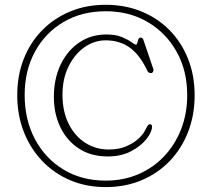

<svg xmlns="http://www.w3.org/2000/svg" viewBox="-20 -751 885 802"><path d="M421.5 30.5Q340.5 30.5 273 1.8Q205.5 -27 156 -79Q106.5 -131 79.2 -201Q52 -271 52 -353.5Q52 -436 79.2 -505Q106.5 -574 156 -624.5Q205.5 -675 273 -703Q340.5 -731 421.5 -731Q502.5 -731 570.5 -703.2Q638.5 -675.5 688.2 -625Q738 -574.5 765.5 -505.2Q793 -436 793 -353.5Q793 -270 765.8 -200Q738.5 -130 688.8 -78.2Q639 -26.5 571 2Q503 30.5 421.5 30.5ZM421.5 3.5Q495.5 3.5 557.8 -23.2Q620 -50 665.8 -98.5Q711.5 -147 736.8 -212Q762 -277 762 -354Q762 -455.5 718 -534.5Q674 -613.5 597.2 -658.8Q520.5 -704 421.5 -704Q321.5 -704 245.2 -659Q169 -614 126 -535Q83 -456 83 -354Q83 -250.5 126 -169.8Q169 -89 245.2 -42.8Q321.5 3.5 421.5 3.5ZM615 -222Q615 -200 592.2 -170.8Q569.5 -141.5 528 -119.5Q486.5 -97.5 430 -97.5Q360 -97.5 309.5 -130.5Q259 -163.5 232 -220Q205 -276.5 205 -346Q205 -421.5 233 -480.5Q261 -539.5 310.5 -573.2Q360 -607 424 -607Q463.5 -607 489 -596.2Q514.5 -585.5 528.8 -575Q543 -564.5 548 -564.5Q552 -564.5 553.5 -571.8Q555 -579 557.8 -586.5Q560.5 -594 568 -594Q576 -594 579.5 -583L620 -464Q622.5 -457 619.2 -451.2Q616 -445.5 610 -445.5Q599 -445.5 593.5 -459.5Q562 -524.5 520.2 -553.5Q478.5 -582.5 421 -582.5Q373.5 -582.5 332.5 -553.5Q291.5 -524.5 266.2 -473.2Q241 -422 241 -355.5Q241 -285.5 266.8 -234Q292.5 -182.5 336.2 -154.5Q380 -126.5 434 -126.5Q475.5 -126.5 505.8 -139.2Q536 -152 556.5 -170Q575 -187 583 -201Q591 -215 595 -223.2Q599 -231.5 606.5 -232Q615 -232 615 -222Z"/></svg>

Font: Fraunces 72pt S100 Thin
Style: Regular
Weight: 100
Version: Version 1.000; ttfautohint (v1.8.3)